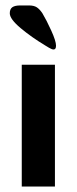

<svg xmlns="http://www.w3.org/2000/svg" viewBox="-20 -686 282 706"><path d="M60 -448H182V0H60ZM177 -504Q171 -504 160 -510.5Q149 -517 146 -519Q96 -549 56 -582.5Q16 -616 16 -637Q16 -653 25.5 -659.5Q35 -666 55 -666H86Q105 -666 115.5 -659Q126 -652 136 -637Q151 -612 168.5 -573.5Q186 -535 186 -518Q186 -504 177 -504Z"/></svg>

Font: Gold
Style: Regular
Weight: 400
Designer: jaiki
Version: Version 1.000